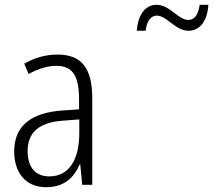

<svg xmlns="http://www.w3.org/2000/svg" viewBox="-20 -769 887 799"><path d="M549 -641H586C591 -685 610 -704 633 -704C674 -704 710 -641 764 -641C810 -641 843 -679 847 -749H811C805 -707 789 -686 764 -686C721 -686 687 -749 632 -749C583 -749 555 -707 549 -641ZM219 -542C170 -542 122 -528 81 -504L99 -461C141 -484 179 -495 214 -495C280 -495 309 -457 309 -355V-314L238 -309C110 -300 39 -245 39 -139C39 -55 83 10 172 10C248 10 287 -30 312 -85H314L322 0H364V-359C364 -485 320 -542 219 -542ZM244 -267 310 -272V-216C310 -105 268 -35 185 -35C129 -35 95 -71 95 -140C95 -219 143 -260 244 -267Z"/></svg>

Font: Noto Sans Thai Looped Condensed Light
Style: Regular
Weight: 300
Width: 3
Designer: Sasikarn Vongin, Ben Mitchell
Foundry: The Fontpad Ltd
Version: Version 1.001